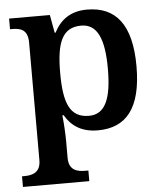

<svg xmlns="http://www.w3.org/2000/svg" viewBox="-55 -594 742 882"><g transform="rotate(-5 316.5 -153.0)"><path d="M15 240H321V191H306C271 191 231 183 231 125V46C231 19 228 -39 224 -72H230C259 -22 305 11 381 11C512 11 583 -74 583 -267C583 -460 511 -546 379 -546C301 -546 255 -509 226 -453H222L207 -536H19V-487H28C68 -487 101 -478 101 -418V124C101 183 60 191 25 191H15ZM346 -59C257 -59 231 -129 231 -267C231 -404 257 -475 346 -475C421 -475 451 -403 451 -267C451 -129 421 -59 346 -59Z"/></g></svg>

Font: Noto Serif Semi
Style: Regular
Weight: 600
Designer: Monotype Design Team
Foundry: Monotype Imaging Inc.
Version: Version 1.002